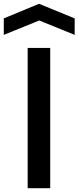

<svg xmlns="http://www.w3.org/2000/svg" viewBox="-57 -993 414 1013"><path d="M89 -740H208V0H89ZM-37 -896 149 -973 337 -896V-809L150 -885L-37 -809Z"/></svg>

Font: Encode Sans Wide
Style: Medium
Weight: 500
Designer: Pablo Impallari, Andres Torresi
Foundry: Pablo Impallari, Andres Torresi
Version: Version 1.000; ttfautohint (v1.00) -l 8 -r 50 -G 200 -x 14 -